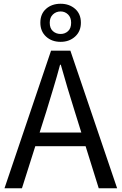

<svg xmlns="http://www.w3.org/2000/svg" viewBox="-20 -1003 648 1023"><path d="M4 0 252 -733H355L604 0H506L378 -410Q358 -473 340 -533.5Q322 -594 304 -658H300Q283 -594 264.5 -533.5Q246 -473 227 -410L97 0ZM133 -224V-297H471V-224ZM303 -780Q256 -780 225.5 -808Q195 -836 195 -882Q195 -929 225.5 -956Q256 -983 303 -983Q349 -983 380 -956Q411 -929 411 -882Q411 -836 380 -808Q349 -780 303 -780ZM303 -822Q326 -822 342.5 -837Q359 -852 359 -882Q359 -910 342.5 -926Q326 -942 303 -942Q279 -942 262 -926Q245 -910 245 -882Q245 -852 262 -837Q279 -822 303 -822Z"/></svg>

Font: Noto Sans TC
Style: Regular
Weight: 400
Designer: Ryoko NISHIZUKA  (kana, bopomofo & ideographs); Paul D. Hunt (Latin, Greek & Cyrillic); Sandoll Communications , Soo-you
Foundry: Adobe
Version: Version 2.004-H2;hotconv 1.0.118;makeotfexe 2.5.65603